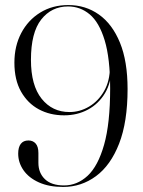

<svg xmlns="http://www.w3.org/2000/svg" viewBox="-20 -730 566 760"><path d="M230 10Q174 10 134 -8Q94 -26 73 -56.2Q52 -86.5 52 -122Q52 -147 62.2 -160.5Q72.5 -174 92.5 -174Q110.5 -174 121.2 -161.8Q132 -149.5 132 -124.5V-85.5Q132 -45.5 157.8 -20.8Q183.5 4 233.5 4Q285.5 4 326.8 -34.2Q368 -72.5 392 -157Q416 -241.5 416 -379.5Q416 -499.5 394.2 -570.8Q372.5 -642 335 -673.2Q297.5 -704.5 249.5 -704.5Q184 -704.5 143.2 -652.8Q102.5 -601 102.5 -493Q102.5 -392 144.8 -339.2Q187 -286.5 255 -286.5Q296 -286.5 332.5 -308Q369 -329.5 392 -369.5Q415 -409.5 415 -464.5L421 -463.5Q421 -404 395.8 -361.5Q370.5 -319 328.2 -296.2Q286 -273.5 234 -273.5Q178 -273.5 133.8 -297.2Q89.5 -321 63.2 -367.5Q37 -414 37 -482Q37 -547.5 64 -599Q91 -650.5 139.2 -680.2Q187.5 -710 250.5 -710Q318.5 -710 371.5 -672.5Q424.5 -635 454.8 -561.2Q485 -487.5 485 -377.5Q485 -247.5 451.5 -161.5Q418 -75.5 360 -32.8Q302 10 230 10Z"/></svg>

Font: Fraunces 120pt Light
Style: Regular
Weight: 300
Version: Version 1.000;[b76b70a41]